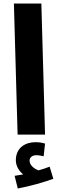

<svg xmlns="http://www.w3.org/2000/svg" viewBox="-20 -765 332 1091"><path d="M80 0H236L215 -745H59ZM81 306C152 293 231 270 283 251L262 182C242 190 221 197 199 203C176 195 148 175 148 147C148 130 164 117 185 117C201 117 215 120 228 123L236 51C221 46 203 43 181 43C127 43 70 72 70 146C70 179 89 208 112 226C100 228 84 231 63 234Z"/></svg>

Font: Noto Sans Arabic ExtBd
Style: Regular
Weight: 800
Designer: Monotype Design Team, Nadine Chahine, Nizar Qandah and Khaled Hosny
Foundry: Monotype Imaging Inc.
Version: Version 2.012